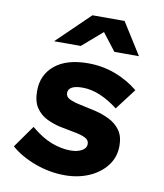

<svg xmlns="http://www.w3.org/2000/svg" viewBox="-85 -819 769 900"><g transform="rotate(10 300.0 -369.5)"><path d="M283 11Q212 11 142.5 -14.5Q73 -40 26 -81L101 -187Q152 -144 199 -126Q246 -108 290 -108Q323 -108 344 -120Q365 -132 365 -151Q365 -171 345 -180.5Q325 -190 293.5 -195.5Q262 -201 226.5 -208.5Q191 -216 159.5 -231.5Q128 -247 108 -276.5Q88 -306 88 -356Q88 -433 144 -479Q200 -525 302 -525Q370 -525 431.5 -502Q493 -479 541 -439L465 -339Q423 -372 380 -390Q337 -408 296 -408Q262 -408 245 -398.5Q228 -389 228 -371Q228 -352 248.5 -342.5Q269 -333 301.5 -326.5Q334 -320 370.5 -311.5Q407 -303 439.5 -287Q472 -271 492.5 -243Q513 -215 513 -169Q513 -116 482.5 -75.5Q452 -35 400 -12Q348 11 283 11ZM126 -599 282 -750H435L530 -599H413L349 -682L253 -599Z"/></g></svg>

Font: Red Hat Mono
Style: Italic
Weight: 300
Italic angle: -12°
Monospace: yes
Designer: Pentagram, MCKL
Foundry: Pentagram, MCKL
Version: Version 1.023